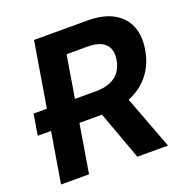

<svg xmlns="http://www.w3.org/2000/svg" viewBox="-130 -845 925 963"><g transform="rotate(-20 332.5 -364.0)"><path d="M167 -269.5H7.3L25.9 -381.3H185.1ZM33.7 0 154.3 -727.5H439Q522 -727.5 575.7 -698.2Q629.4 -668.9 651.4 -615.5Q673.3 -562 661.1 -490.7Q649.4 -418.5 609.4 -366.5Q569.3 -314.5 505.1 -286.6Q440.9 -258.8 356.9 -258.8H165L185.1 -379.4H357.4Q401.9 -379.4 433.6 -392.3Q465.3 -405.3 484.1 -430.2Q502.9 -455.1 508.8 -490.7Q518.1 -546.4 489 -575.4Q460 -604.5 394 -604.5H283.2L183.1 0ZM440.9 0 320.3 -330.6H480L604.5 0Z"/></g></svg>

Font: Inter 17pt
Style: Bold Italic
Weight: 700
Italic angle: -9.3988°
Version: Version 4.001;git-66647c0bb